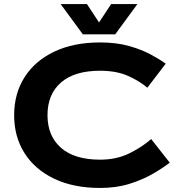

<svg xmlns="http://www.w3.org/2000/svg" viewBox="-20 -920 895 950"><path d="M215 -350Q215 -247 282 -188.5Q349 -130 475 -130Q557 -130 620.5 -161.5Q684 -193 728 -232L820 -115Q786 -89 736 -60Q686 -31 621 -10.5Q556 10 475 10Q344 10 248.5 -35.5Q153 -81 101.5 -162Q50 -243 50 -350Q50 -457 101.5 -538Q153 -619 248.5 -664.5Q344 -710 475 -710Q556 -710 618 -692.5Q680 -675 725.5 -650.5Q771 -626 800 -605L709 -486Q672 -518 614.5 -544Q557 -570 475 -570Q349 -570 282 -512Q215 -454 215 -350ZM470 -809 530 -900H660L550 -750H390L280 -900H410Z"/></svg>

Font: Copperplate Sans CC
Style: Bold
Weight: 700
Designer: indestructible type*
Foundry: Cowboy Collective
Version: Version 1.000